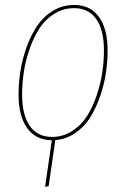

<svg xmlns="http://www.w3.org/2000/svg" viewBox="-20 -548 501 763"><path d="M407.7 -347.7Q407.7 -304.2 400.9 -258.3Q394 -212.4 377.9 -165.5Q361.8 -118.7 338.6 -81.5Q315.4 -44.4 279.3 -19.5Q243.2 5.4 199.7 8.8L173.3 191.9L159.2 194.3L186 9.3Q122.1 8.8 87.9 -39.1Q53.7 -86.9 53.7 -172.4Q53.7 -217.8 61 -264.9Q68.4 -312 85.4 -359.9Q102.5 -407.7 127.4 -444.8Q152.3 -481.9 190.4 -505.1Q228.5 -528.3 274.9 -528.3Q338.9 -528.3 373.3 -480.7Q407.7 -433.1 407.7 -347.7ZM186.5 -3.9Q230.5 -3.9 266.6 -27.1Q302.7 -50.3 325.7 -86.4Q348.6 -122.6 364.3 -169.2Q379.9 -215.8 386.5 -260.5Q393.1 -305.2 393.1 -347.7Q393.1 -428.7 362.5 -472.2Q332 -515.6 274.9 -515.6Q231 -515.6 195.1 -492.9Q159.2 -470.2 136 -434.1Q112.8 -397.9 96.9 -351.6Q81.1 -305.2 74.5 -260.3Q67.9 -215.3 67.9 -172.4Q67.9 -91.3 98.4 -47.6Q128.9 -3.9 186.5 -3.9Z"/></svg>

Font: Fira Sans Compressed Hair
Style: Italic
Weight: 100
Width: 3
Italic angle: -8°
Designer: Carrois Corporate & Edenspiekermann AG
Foundry: Carrois Corporate GbR & Edenspiekermann AG
Version: Version 4.203;PS 004.203;hotconv 1.0.88;makeotf.lib2.5.64775